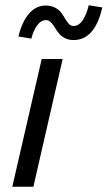

<svg xmlns="http://www.w3.org/2000/svg" viewBox="-20 -713 411 733"><path d="M260.7 -560.1Q241.2 -560.1 226.8 -567.9Q212.4 -575.7 203.9 -586.9Q195.3 -598.1 188.5 -609.4Q181.6 -620.6 173.6 -628.4Q165.5 -636.2 155.8 -636.2Q136.2 -636.2 121.6 -615.7Q106.9 -595.2 99.6 -565.4L50.3 -573.7Q63.5 -628.9 90.3 -660.4Q117.2 -691.9 154.3 -691.9Q174.8 -691.9 190.2 -683.8Q205.6 -675.8 213.9 -664.3Q222.2 -652.8 228.8 -641.4Q235.4 -629.9 242.9 -621.8Q250.5 -613.8 260.3 -613.8Q280.8 -613.8 295.4 -635.3Q310.1 -656.7 318.8 -692.9L370.6 -684.6Q342.3 -560.1 260.7 -560.1ZM26.9 0 139.2 -487.8H219.2L107.4 0Z"/></svg>

Font: HK Grotesk Italic
Style: Regular
Weight: 400
Italic angle: -13°
Designer: Alfredo Marco Pradil and Stefan Peev
Foundry: Hanken Design Co.
Version: Version 1.000;PS 001.000;hotconv 1.0.88;makeotf.lib2.5.64775